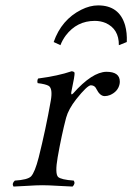

<svg xmlns="http://www.w3.org/2000/svg" viewBox="-20 -684 488 709"><path d="M418.9 -517.1Q419.4 -577.1 370.1 -599.1Q351.6 -606.9 330.1 -606.9Q263.7 -606.9 222.7 -552.7Q210.4 -536.1 203.1 -517.1L178.2 -528.8Q207 -611.3 279.8 -647.9Q312 -664.1 342.3 -664.1Q420.4 -664.1 441.9 -590.8Q449.7 -563 448.2 -528.8ZM167.5 -312Q175.3 -356.4 160.2 -366.7Q148.9 -373.5 119.1 -377Q116.2 -385.3 120.6 -394Q194.8 -403.8 244.6 -420.9Q253.9 -419.9 255.4 -415Q256.3 -404.8 244.1 -348.1Q241.2 -335 245.6 -335.4Q248 -336.9 250 -338.9Q320.3 -418 373 -418.9Q422.4 -418.9 422.4 -382.8Q422.4 -377.4 421.4 -373Q415.5 -345.7 386.2 -333Q376 -329.1 366.7 -329.1Q349.1 -329.1 335.9 -355.5Q334 -358.9 333.5 -359.9Q327.6 -368.7 315.4 -369.1Q301.8 -368.2 261.7 -317.9Q232.9 -281.2 224.1 -249Q207.5 -186 192.9 -103Q182.6 -43.5 194.3 -30.8Q205.1 -20.5 252.4 -17.1Q259.3 -5.9 248 4.9Q230 4.4 197.3 2.4Q157.7 0 136.2 0Q115.2 0 78.6 2.4Q47.4 4.4 29.8 4.9Q22.9 -6.3 34.7 -17.1Q82 -20 94.7 -32.7Q108.9 -47.9 123 -103Q148.9 -206.5 167.5 -312Z"/></svg>

Font: Linux Libertine Display Slanted O
Style: Slanted
Weight: 400
Designer: Philipp H. Poll
Foundry: Philipp H. Poll
Version: Version 5.0.9